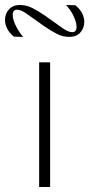

<svg xmlns="http://www.w3.org/2000/svg" viewBox="-77 -750 358 770"><path d="M80 0V-500H124V0ZM-21 -603Q-40 -618 -48.5 -636Q-57 -654 -57 -670Q-57 -695 -41 -712.5Q-25 -730 2 -730Q29 -730 52.5 -718Q76 -706 104 -687Q148 -656 172 -638.5Q196 -621 213 -621Q230 -621 230 -642Q230 -659 219 -683.5Q208 -708 188 -730L225 -729Q244 -714 252.5 -696.5Q261 -679 261 -662Q261 -637 245 -619.5Q229 -602 202 -602Q175 -602 151.5 -614Q128 -626 100 -645Q56 -676 32 -693.5Q8 -711 -9 -711Q-26 -711 -26 -690Q-26 -673 -14.5 -648.5Q-3 -624 16 -602Z"/></svg>

Font: Panamera Light
Style: Regular
Weight: 300
Designer: Bastien Sozeau
Foundry: NBR — Bastien Sozeau
Version: Version 3.002; ttfautohint (v1.8.4.7-5d5b);gftools[0.9.33]